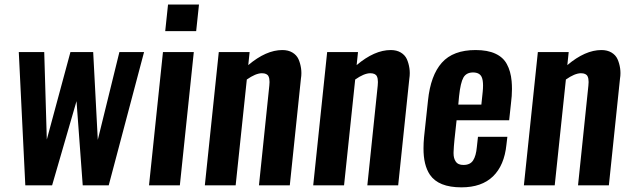

<svg xmlns="http://www.w3.org/2000/svg" viewBox="-20 -804 2735 833"><path d="M89.8 0 61.5 -578.1H171.9L183.1 -198.7L285.6 -578.1H384.3L404.3 -197.3L498 -578.1H605L451.7 0H338.9L312 -365.2L206.1 0Z M626.5 0 687 -578.1H820.8L760.3 0ZM696.8 -668.9 709 -784.2H843.3L831.1 -668.9Z M868.7 0 929.2 -578.1H1063L1057.1 -521.5Q1134.3 -586.9 1205.1 -586.9Q1230.5 -586.9 1248.5 -576.2Q1266.6 -565.4 1274.7 -547.9Q1282.7 -530.3 1286.1 -507.8Q1287.6 -497.6 1287.6 -486.8Q1287.6 -474.6 1285.6 -462.9L1237.3 0H1103.5L1148.4 -432.1Q1149.4 -440.9 1149.4 -448.2Q1149.4 -463.9 1145 -472.7Q1138.7 -486.3 1115.7 -486.3Q1088.9 -485.8 1050.8 -459L1002.4 0Z M1338.9 0 1399.4 -578.1H1533.2L1527.3 -521.5Q1604.5 -586.9 1675.3 -586.9Q1700.7 -586.9 1718.8 -576.2Q1736.8 -565.4 1744.9 -547.9Q1752.9 -530.3 1756.3 -507.8Q1757.8 -497.6 1757.8 -486.8Q1757.8 -474.6 1755.9 -462.9L1707.5 0H1573.7L1618.7 -432.1Q1619.6 -440.9 1619.6 -448.2Q1619.6 -463.9 1615.2 -472.7Q1608.9 -486.3 1585.9 -486.3Q1559.1 -485.8 1521 -459L1472.7 0Z M1981.9 8.8Q1882.3 8.8 1845.2 -45.9Q1816.9 -87.9 1817.4 -161.1Q1817.4 -183.6 1819.8 -209L1836.9 -368.2Q1848.1 -477.1 1897 -532Q1945.8 -586.9 2043.5 -586.9Q2095.7 -586.9 2129.6 -571Q2163.6 -555.2 2179.2 -525.4Q2195.8 -495.1 2199.7 -452.1Q2201.2 -436 2201.2 -418Q2201.2 -388.7 2196.8 -354.5L2189 -282.2H1960.9L1951.7 -197.3Q1948.7 -168 1947.8 -143.6Q1947.8 -141.1 1947.8 -138.2Q1947.8 -117.2 1957 -103.5Q1967.3 -87.9 1991.2 -88.4Q2020 -88.4 2032.7 -108.2Q2045.4 -127.9 2048.8 -166L2053.7 -210.4H2181.2L2177.2 -176.3Q2168 -86.4 2118.9 -38.8Q2069.8 8.8 1981.9 8.8ZM1968.3 -350.1H2068.4L2074.2 -405.3Q2075.7 -420.4 2075.7 -432.6Q2075.7 -457 2069.8 -469.7Q2061 -489.3 2032.7 -489.7Q2003.4 -489.7 1990.7 -467.8Q1978 -445.8 1971.7 -386.7Z M2252.9 0 2313.5 -578.1H2447.3L2441.4 -521.5Q2518.6 -586.9 2589.4 -586.9Q2614.7 -586.9 2632.8 -576.2Q2650.9 -565.4 2658.9 -547.9Q2667 -530.3 2670.4 -507.8Q2671.9 -497.6 2671.9 -486.8Q2671.9 -474.6 2669.9 -462.9L2621.6 0H2487.8L2532.7 -432.1Q2533.7 -440.9 2533.7 -448.2Q2533.7 -463.9 2529.3 -472.7Q2522.9 -486.3 2500 -486.3Q2473.1 -485.8 2435.1 -459L2386.7 0Z"/></svg>

Font: Oswald
Style: Medium
Weight: 500
Designer: Vernon Adams
Foundry: Vernon Adams
Version: 3.0; ttfautohint (v0.94.23-7a4d-dirty) -l 8 -r 50 -G 150 -x 